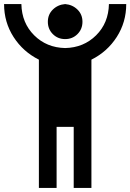

<svg xmlns="http://www.w3.org/2000/svg" viewBox="-20 -827 640 943"><path d="M0 -807Q0 -718 46.5 -645.5Q93 -573 171 -534V96H258V-204H342V96H429V-534Q507 -573 553.5 -645.5Q600 -718 600 -807H515Q513 -714 452 -653.5Q391 -593 300 -591Q209 -593 148 -653.5Q87 -714 85 -807ZM300 -807Q264 -804 239.5 -780Q215 -756 215 -720Q215 -684 239.5 -659.5Q264 -635 300 -635Q336 -635 360.5 -659.5Q385 -684 385 -720Q385 -756 360.5 -780Q336 -804 300 -807Z"/></svg>

Font: SauceCodePro Nerd Font Mono
Style: Regular
Weight: 500
Monospace: yes
Designer: Paul D. Hunt, Teo Tuominen
Foundry: Adobe Systems Incorporated
Version: Version 2.030;PS 1.000;hotconv 16.6.51;makeotf.lib2.5.65220;